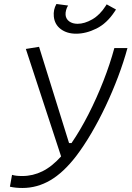

<svg xmlns="http://www.w3.org/2000/svg" viewBox="-20 -935 661 965"><path d="M92.8 9.8Q75.7 9.8 60.5 8.3Q45.4 6.8 29.8 3.4L40.5 -56.2Q50.3 -53.2 62.3 -51.8Q74.2 -50.3 92.3 -50.3Q145 -50.3 193.1 -74Q241.2 -97.7 287.1 -148.9L109.9 -689L176.3 -699.7L327.1 -215.8H339.4Q383.3 -279.8 424.6 -360.6Q465.8 -441.4 499.5 -527.6Q533.2 -613.8 554.7 -693.4H620.6Q601.6 -623.5 573.5 -549.1Q545.4 -474.6 511.2 -402.3Q477.1 -330.1 439.2 -265.6Q401.4 -201.2 362.8 -150.4Q299.3 -67.9 233.2 -29.1Q167 9.8 92.8 9.8ZM362.3 -765.6Q316.4 -765.6 285.4 -788.8Q254.4 -812 250.5 -852.1Q247.1 -886.7 263.7 -915L322.3 -907.2Q315.9 -897.9 312.3 -884.5Q308.6 -871.1 309.6 -859.9Q311.5 -839.4 328.1 -827.4Q344.7 -815.4 370.1 -815.4Q404.8 -815.4 443.6 -837.6Q482.4 -859.9 511.2 -905.3L516.1 -913.1L563 -887.2L556.6 -877.4Q517.1 -817.4 464.8 -791.5Q412.6 -765.6 362.3 -765.6Z"/></svg>

Font: Cascadia Code Light
Style: Italic
Weight: 300
Italic angle: -10°
Monospace: yes
Designer: Aaron Bell
Foundry: Saja Typeworks
Version: Version 2404.023; ttfautohint (v1.8.4)